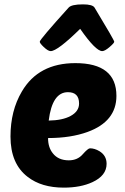

<svg xmlns="http://www.w3.org/2000/svg" viewBox="-20 -849 572 879"><path d="M107 -39Q28 -99 28 -224Q28 -342 80 -430Q156 -560 325 -560Q513 -560 513 -410Q513 -293 381 -245Q304 -217 200 -217Q200 -174 222 -147Q247 -115 295 -115Q335 -115 359 -143Q383 -170 392 -170Q413 -170 435 -157Q468 -137 468 -99Q468 -45 403 -15Q349 10 272 10Q170 10 107 -39ZM203 -297Q266 -298 303 -318Q342 -339 342 -375Q342 -427 291 -427Q219 -427 203 -297ZM347 -717Q243 -615 212 -615Q200 -615 180 -634Q162 -651 162 -658Q162 -668 294 -814Q307 -829 360 -829Q404 -829 413 -814Q503 -665 503 -658Q503 -652 482 -634Q460 -615 448 -615Q418 -615 347 -717Z"/></svg>

Font: PoetsenOne
Style: Regular
Weight: 400
Designer: Rodrigo Fuenzalida, Pablo Impallari
Foundry: Pablo Impallari, Rodrigo Fuenzalida
Version: Version 1.000